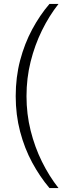

<svg xmlns="http://www.w3.org/2000/svg" viewBox="-20 -849 350 978"><path d="M232 109Q183 51 144 -21Q105 -93 82.5 -178.5Q60 -264 60 -359Q60 -456 82.5 -541.5Q105 -627 144 -699.5Q183 -772 232 -829H278Q230 -768 193.5 -693.5Q157 -619 136 -535Q115 -451 115 -359Q115 -268 136 -184Q157 -100 193.5 -26Q230 48 278 109Z"/></svg>

Font: Murecho Thin Light
Style: Regular
Weight: 300
Version: Version 1.010